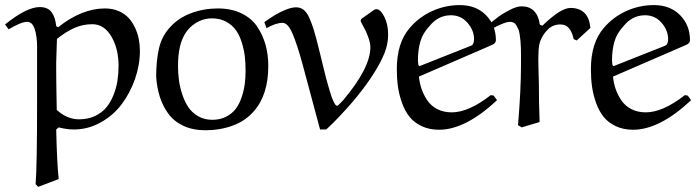

<svg xmlns="http://www.w3.org/2000/svg" viewBox="-77 -498 2743 755"><path d="M153.8 206.1 73.2 236.8 63 226.1Q68.8 156.2 68.8 -94.2V-314.9Q68.8 -354.5 59.6 -383.3Q50.3 -412.1 29.8 -412.1Q6.3 -412.1 -43 -382.8L-57.1 -401.9Q27.8 -470.2 79.1 -470.2Q110.8 -470.2 125.7 -450.4Q140.6 -430.7 144 -395L151.9 -391.1Q244.6 -464.8 335.9 -464.8Q365.2 -464.8 389.2 -454.6Q413.1 -444.3 428.5 -427.7Q443.8 -411.1 454.1 -388.9Q464.4 -366.7 468.8 -344Q473.1 -321.3 473.1 -297.9Q473.1 -242.7 453.9 -187.5Q434.6 -132.3 401.4 -88.1Q368.2 -43.9 318.6 -16.4Q269 11.2 212.9 11.2Q186 11.2 153.8 2.9L144 11.2Q147 145 153.8 206.1ZM146 -65.9Q186.5 -28.8 233.9 -28.8Q269 -28.8 296.4 -41.7Q323.7 -54.7 340.8 -75.2Q357.9 -95.7 369.1 -123.8Q380.4 -151.9 384.8 -180.2Q389.2 -208.5 389.2 -238.8Q389.2 -306.6 360.8 -354.7Q332.5 -402.8 286.1 -402.8Q249.5 -402.8 216.8 -388.7Q184.1 -374.5 147 -345.2Q147 -342.8 145.5 -300.5Q144 -258.3 144 -252Q144 -235.4 144 -216.1Q144 -196.8 144.3 -179.2Q144.5 -161.6 144.8 -144.5Q145 -127.4 145.3 -113.5Q145.5 -99.6 145.8 -88.9Q146 -78.1 146 -72.3Z M630.9 -315.9Q623 -282.7 623 -238.8Q623 -210.9 626.5 -184.1Q629.9 -157.2 639.4 -127.9Q648.9 -98.6 663.3 -76.9Q677.7 -55.2 702.1 -41Q726.6 -26.9 757.8 -26.9Q789.1 -26.9 812.7 -39.3Q836.4 -51.8 850.6 -70.8Q864.7 -89.8 873.5 -116.5Q882.3 -143.1 885.5 -168Q888.7 -192.9 888.7 -220.2Q888.7 -248 886 -273.4Q883.3 -298.8 874.8 -327.6Q866.2 -356.4 852.3 -377.2Q838.4 -397.9 813.7 -411.9Q789.1 -425.8 756.8 -425.8Q713.9 -425.8 679 -397.5Q644 -369.1 630.9 -315.9ZM731 14.2Q681.2 14.2 643.8 -3.4Q606.4 -21 584.5 -51.5Q562.5 -82 551.3 -117.9Q540 -153.8 537.1 -195.8Q537.1 -258.8 548.1 -307.4Q559.1 -356 591.8 -391.1Q625.5 -428.2 675 -446.5Q724.6 -464.8 779.8 -464.8Q832.5 -464.8 872.3 -445.6Q912.1 -426.3 934.3 -393.3Q956.5 -360.4 967.3 -321.5Q978 -282.7 978 -238.8Q978 -123.5 919.9 -59.1Q886.7 -21.5 837.2 -3.7Q787.6 14.2 731 14.2Z M1395.5 -460Q1398.4 -461.9 1403.3 -461.9Q1418.9 -461.9 1434.1 -432.4Q1449.2 -402.8 1449.2 -361.8Q1449.2 -324.2 1434.8 -288.8Q1420.4 -253.4 1394.5 -211.9Q1337.9 -121.1 1235.4 -17.1Q1209 8.8 1205.6 11.2H1181.6L1112.3 -247.1Q1091.3 -323.7 1073.2 -366Q1055.2 -408.2 1034.2 -408.2Q1007.8 -408.2 971.2 -387.2L962.4 -411.1Q986.3 -427.7 1003.2 -438.2Q1020 -448.7 1044.7 -459Q1069.3 -469.2 1087.4 -469.2Q1104.5 -469.2 1117.2 -459.2Q1129.9 -449.2 1139.9 -426.5Q1149.9 -403.8 1157.2 -379.4Q1164.6 -355 1174.8 -314.5Q1175.8 -309.6 1176.5 -307.1Q1177.2 -304.7 1178.2 -300.5Q1179.2 -296.4 1180.2 -293Q1182.1 -285.2 1190.7 -249.3Q1199.2 -213.4 1205.1 -191.2Q1210.9 -168.9 1219.5 -140.4Q1228 -111.8 1235.4 -96.9Q1242.7 -82 1248.5 -82Q1250.5 -82 1254.4 -85.4Q1258.3 -88.9 1264.4 -95.5Q1270.5 -102.1 1272.5 -104Q1379.4 -231 1379.4 -312Q1379.4 -327.1 1372.6 -347.2Q1365.7 -367.2 1360.6 -377.2Q1355.5 -387.2 1342.3 -412.1Q1341.3 -413.1 1341.3 -417Q1341.3 -420.9 1345.2 -424.8Z M1612.3 -396Q1585.4 -367.2 1575.9 -334.5Q1566.4 -301.8 1566.4 -259.8Q1566.4 -253.9 1568.4 -242.2L1572.3 -237.8L1774.4 -317.9Q1787.1 -322.3 1787.1 -344.2Q1787.1 -378.4 1761.5 -408.2Q1735.8 -438 1696.3 -438Q1646.5 -438 1612.3 -396ZM1852.1 -318.8 1570.3 -196.8Q1572.8 -171.4 1580.8 -147.9Q1588.9 -124.5 1603.5 -103Q1618.2 -81.5 1642.8 -68.8Q1667.5 -56.2 1699.2 -56.2Q1766.1 -56.2 1853 -124L1864.3 -122.1L1877.4 -104Q1753.4 12.2 1649.4 12.2Q1610.8 12.2 1581.1 -2Q1551.3 -16.1 1533.2 -38.8Q1515.1 -61.5 1503.7 -93.8Q1492.2 -126 1487.8 -157.7Q1483.4 -189.5 1483.4 -226.1Q1483.4 -329.6 1534.2 -388.2Q1570.8 -431.2 1622.6 -454.6Q1674.3 -478 1731.4 -478Q1794.9 -478 1834 -438.5Q1873 -398.9 1873 -339.8Q1873 -334 1869.6 -329.8Q1866.2 -325.7 1863 -324Q1859.9 -322.3 1852.1 -318.8Z M2190.9 -338.9 2178.7 -344.2Q2174.3 -368.7 2161.6 -385.3Q2148.9 -401.9 2126 -401.9Q2098.1 -401.9 2078.6 -383.3Q2059.1 -364.7 2048.8 -339.8Q2042.5 -324.7 2040.8 -298.6Q2039.1 -272.5 2040.5 -225.3Q2042 -178.2 2042 -169.9Q2042 -94.2 2044.9 -18.1L1974.6 2.9L1960 -5.9Q1971.7 -145.5 1971.7 -243.2Q1971.7 -247.6 1971.7 -256.3Q1971.7 -275.4 1971.7 -284.9Q1971.7 -294.4 1971.2 -311.8Q1970.7 -329.1 1969.5 -338.9Q1968.3 -348.6 1966.6 -362.1Q1964.8 -375.5 1961.4 -382.8Q1958 -390.1 1953.6 -397.9Q1949.2 -405.8 1942.9 -408.9Q1936.5 -412.1 1928.7 -412.1Q1905.8 -412.1 1850.6 -380.9L1838.9 -397.9Q1869.1 -421.9 1884.3 -433.1Q1899.4 -444.3 1927 -458.7Q1954.6 -473.1 1973.6 -473.1Q2035.6 -473.1 2045.9 -400.9L2055.7 -397Q2127.9 -466.8 2166 -466.8Q2237.3 -466.8 2244.6 -388.2Z M2375.5 -396Q2348.6 -367.2 2339.1 -334.5Q2329.6 -301.8 2329.6 -259.8Q2329.6 -253.9 2331.5 -242.2L2335.4 -237.8L2537.6 -317.9Q2550.3 -322.3 2550.3 -344.2Q2550.3 -378.4 2524.7 -408.2Q2499 -438 2459.5 -438Q2409.7 -438 2375.5 -396ZM2615.2 -318.8 2333.5 -196.8Q2335.9 -171.4 2344 -147.9Q2352.1 -124.5 2366.7 -103Q2381.3 -81.5 2406 -68.8Q2430.7 -56.2 2462.4 -56.2Q2529.3 -56.2 2616.2 -124L2627.4 -122.1L2640.6 -104Q2516.6 12.2 2412.6 12.2Q2374 12.2 2344.2 -2Q2314.5 -16.1 2296.4 -38.8Q2278.3 -61.5 2266.8 -93.8Q2255.4 -126 2251 -157.7Q2246.6 -189.5 2246.6 -226.1Q2246.6 -329.6 2297.4 -388.2Q2334 -431.2 2385.7 -454.6Q2437.5 -478 2494.6 -478Q2558.1 -478 2597.2 -438.5Q2636.2 -398.9 2636.2 -339.8Q2636.2 -334 2632.8 -329.8Q2629.4 -325.7 2626.2 -324Q2623 -322.3 2615.2 -318.8Z"/></svg>

Font: Aref Ruqaa
Style: Regular
Weight: 400
Designer: Abdoulla Aref
Version: Version 0.7